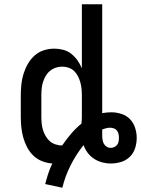

<svg xmlns="http://www.w3.org/2000/svg" viewBox="-20 -755 658 896"><path d="M271 121 191 104Q197 80 205 55.5Q213 31 224 8Q199 6 176 -3Q153 -12 135.5 -29Q118 -46 106.5 -68Q95 -90 88.5 -113.5Q82 -137 79.5 -161.5Q77 -186 77 -210V-310Q77 -335 79.5 -360Q82 -385 89.5 -409.5Q97 -434 109.5 -456Q122 -478 140.5 -495Q159 -512 183.5 -520Q208 -528 233 -528Q254 -528 275 -522.5Q296 -517 312.5 -504Q329 -491 341.5 -473.5Q354 -456 362 -436V-735H457V-227Q468 -229 478.5 -230Q489 -231 499 -231Q523 -231 546.5 -223.5Q570 -216 586.5 -199Q603 -182 610.5 -158.5Q618 -135 618 -112Q618 -87 610.5 -63.5Q603 -40 585.5 -23Q568 -6 544.5 1Q521 8 496 8Q476 8 456 2.5Q436 -3 419 -14Q402 -25 389.5 -41.5Q377 -58 370 -78Q335 -34 309.5 16.5Q284 67 271 121ZM270 -76Q289 -104 311.5 -130.5Q334 -157 360 -178Q361 -186 361.5 -194Q362 -202 362 -210V-310Q362 -325 360.5 -340.5Q359 -356 355 -370.5Q351 -385 344 -399Q337 -413 326 -423.5Q315 -434 300.5 -439Q286 -444 270 -444Q255 -444 240 -439Q225 -434 213 -424Q201 -414 193 -400Q185 -386 180.5 -371.5Q176 -357 174.5 -341.5Q173 -326 173 -310V-210Q173 -194 174.5 -178.5Q176 -163 180.5 -148.5Q185 -134 193 -120Q201 -106 212.5 -96Q224 -86 239.5 -81Q255 -76 270 -76ZM496 -65Q505 -65 513 -68.5Q521 -72 526.5 -79Q532 -86 533.5 -94.5Q535 -103 535 -112Q535 -121 533 -130Q531 -139 525.5 -146Q520 -153 511 -156Q502 -159 493 -159Q484 -159 475 -156.5Q466 -154 457 -151V-123Q457 -113 458.5 -103Q460 -93 464.5 -84.5Q469 -76 477.5 -70.5Q486 -65 496 -65Z"/></svg>

Font: Iosevka Fixed Medium Extended
Style: Regular
Weight: 500
Width: 7
Monospace: yes
Designer: Belleve Invis
Foundry: Belleve Invis
Version: Version 24.1.1; ttfautohint (v1.8.4)